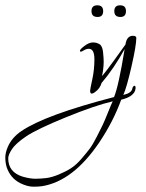

<svg xmlns="http://www.w3.org/2000/svg" viewBox="-289 -351 551 724"><path d="M225 -208Q225 -180 207 -101Q189 -22 176 7Q207 0 210 -17Q211 -23 214.5 -26Q218 -29 220.5 -26.5Q223 -24 222 -16Q218 13 168 25Q138 108 84 188Q-14 332 -130 351Q-142 353 -163.5 353Q-185 353 -212 340Q-250 321 -264 279Q-269 262 -269 243.5Q-269 225 -260 204Q-245 168 -208 143Q-118 82 141 15Q158 -25 181 -166Q140 -92 94 -38Q88 -17 69 -3.5Q50 10 51 -10Q51 -15 59 -51.5Q67 -88 67 -127.5Q67 -167 46 -167Q36 -167 25 -160Q14 -153 12.5 -158.5Q11 -164 29 -177.5Q47 -191 61 -191Q75 -191 86 -184.5Q97 -178 99.5 -155Q102 -132 102 -118Q102 -104 99.5 -85.5Q97 -67 95 -65Q95 -58 184 -183Q189 -216 212 -216Q225 -216 225 -208ZM-258 246Q-258 298 -204 315Q-176 323 -156 323Q-136 323 -115 320.5Q-94 318 -67.5 307Q-41 296 -21.5 283.5Q-2 271 17.5 248.5Q37 226 49 210Q61 194 76 164.5Q91 135 98 120.5Q105 106 118 73.5Q131 41 136 31Q68 47 -41 91.5Q-150 136 -190 163Q-230 190 -244 211.5Q-258 233 -258 246ZM165 -287Q142 -287 142 -309Q142 -331 164 -331Q186 -331 186 -309Q186 -287 165 -287ZM79 -287Q56 -287 56 -309Q56 -331 78 -331Q100 -331 100 -309Q100 -287 79 -287Z"/></svg>

Font: Lovers Quarrel
Style: Regular
Weight: 400
Designer: Robert E. Leuschke
Foundry: Robert E. Leuschke
Version: Version 1.001